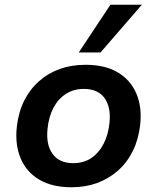

<svg xmlns="http://www.w3.org/2000/svg" viewBox="-20 -782 664 812"><path d="M282 10Q201 10 146.5 -22Q92 -54 67.5 -112Q43 -170 51 -245Q58 -307 82 -355.5Q106 -404 145 -438.5Q184 -473 233.5 -490.5Q283 -508 342 -508Q423 -508 477 -476.5Q531 -445 556 -388Q581 -331 573 -255Q566 -193 542 -144Q518 -95 479 -60.5Q440 -26 390.5 -8Q341 10 282 10ZM289 -92Q334 -92 366 -113.5Q398 -135 418 -173.5Q438 -212 443 -262Q450 -329 422 -367.5Q394 -406 334 -406Q292 -406 259 -385Q226 -364 206 -326Q186 -288 181 -237Q174 -170 202.5 -131Q231 -92 289 -92ZM313 -560 447 -762H580L405 -560Z"/></svg>

Font: Nunito Sans 8pt
Style: Bold Italic
Weight: 700
Italic angle: -9°
Version: Version 3.101;gftools[0.9.27]